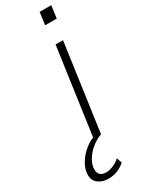

<svg xmlns="http://www.w3.org/2000/svg" viewBox="-330 -749 763 1003"><g transform="rotate(-30 51.0 -247.5)"><path d="M33 0 107 -526H152L78 0ZM110 -640 120 -715H190L180 -640ZM-4 220Q-39 220 -63.5 201.5Q-88 183 -88 149Q-88 115 -67 80.5Q-46 46 -12.5 19.5Q21 -7 60 -15H77L75 0Q43 12 16 35Q-11 58 -27.5 86Q-44 114 -44 141Q-44 185 3 185Q23 185 46 175.5Q69 166 87 149L98 181Q54 220 -4 220Z"/></g></svg>

Font: Plus Jakarta Sans ExtraLight
Style: Italic
Weight: 200
Italic angle: -8°
Designer: Gumpita Rahayu
Foundry: Tokotype
Version: Version 2.071; ttfautohint (v1.8.4.7-5d5b);gftools[0.9.29]